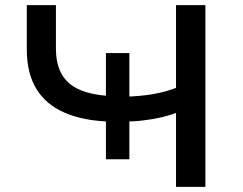

<svg xmlns="http://www.w3.org/2000/svg" viewBox="-20 -725 944 745"><path d="M663 0V-287Q641 -278 607 -270Q573 -262 534 -257.5Q495 -253 453 -253L482 -270V-107H391V-270L415 -253Q308 -255 233.5 -286.5Q159 -318 121.5 -379.5Q84 -441 84 -533V-705H197V-536Q197 -444 250.5 -400Q304 -356 419 -352L391 -340V-519H482V-340L463 -350Q522 -351 572 -359.5Q622 -368 663 -384V-705H777V0Z"/></svg>

Font: Nunito Sans 7pt Expanded Medium
Style: Regular
Weight: 500
Width: 7
Designer: Vernon Adams
Foundry: Vernon Adams
Version: Version 3.101;gftools[0.9.27]